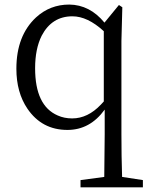

<svg xmlns="http://www.w3.org/2000/svg" viewBox="-20 -548 642 830"><path d="M428.7 -109.4V-413.1Q358.4 -477.5 293 -477.5Q204.1 -477.5 160.2 -393.6Q131.8 -336.9 131.8 -252.9Q131.8 -90.8 229.5 -48.8Q257.8 -36.1 292 -36.1Q359.4 -36.1 416 -95.7Q422.9 -102.5 428.7 -109.4ZM507.8 216.8 597.7 230.5V261.7H328.1V230.5L430.7 216.8Q432.6 93.8 432.6 32.2V-74.2Q369.1 13.7 271.5 13.7Q161.1 13.7 98.6 -78.1Q50.8 -148.4 50.8 -251Q50.8 -393.6 135.7 -472.7Q196.3 -528.3 279.3 -528.3Q368.2 -527.3 431.6 -450.2L494.1 -526.4L508.8 -516.6L504.9 -371.1V32.2Q504.9 126 507.8 216.8Z"/></svg>

Font: GenYoMin JP Regular
Style: Regular
Weight: 400
Version: Version 1.001;PS 1;hotconv 16.6.51;makeotf.lib2.5.65220 DEVE